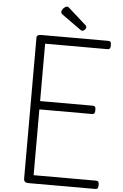

<svg xmlns="http://www.w3.org/2000/svg" viewBox="-95 -1782 1179 1843"><g transform="rotate(5 495.0 -860.0)"><path d="M251 0Q229 0 218 -10Q207 -20 207 -40V-1399Q207 -1413 218 -1420Q229 -1427 251 -1427H897Q912 -1427 918.5 -1418.5Q925 -1410 925 -1387Q925 -1365 918.5 -1356Q912 -1347 897 -1347H295V-794H803Q818 -794 824.5 -785.5Q831 -777 831 -754Q831 -732 824.5 -723Q818 -714 803 -714H295V-80H897Q912 -80 918.5 -71.5Q925 -63 925 -40Q925 -18 918.5 -9Q912 0 897 0ZM637 -1502Q633 -1502 628.5 -1504.5Q624 -1507 618 -1511L438 -1640Q428 -1648 425.5 -1653Q423 -1658 423 -1665Q423 -1677 431.5 -1689.5Q440 -1702 452.5 -1711Q465 -1720 474 -1720Q482 -1720 486.5 -1717Q491 -1714 496 -1709L666 -1557Q673 -1551 674 -1546Q675 -1541 675 -1537Q675 -1526 663.5 -1514Q652 -1502 637 -1502Z"/></g></svg>

Font: Playwrite ID
Style: Regular
Weight: 400
Designer: Veronika Burian, José Scaglione
Foundry: TypeTogether
Version: Version 1.002